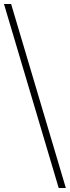

<svg xmlns="http://www.w3.org/2000/svg" viewBox="-20 -828 352 968"><path d="M276 120 0 -808H36L312 120Z"/></svg>

Font: Encode Sans Expanded Thin
Style: Regular
Weight: 250
Width: 7
Designer: Multiple Designers
Foundry: Impallari Type
Version: Version 2.000